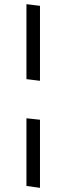

<svg xmlns="http://www.w3.org/2000/svg" viewBox="-20 -780 319 922"><path d="M172 -392 107 -400V-760L172 -752ZM107 -212 172 -205V122L107 113Z"/></svg>

Font: Andada
Style: Regular
Weight: 400
Designer: Carolina Giovagnoli
Foundry: Carolina Giovagnoli
Version: Version 1.003